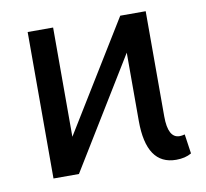

<svg xmlns="http://www.w3.org/2000/svg" viewBox="-65 -599 733 682"><g transform="rotate(-10 301.0 -258.5)"><path d="M168.5 0H76.7V-528.3H168.5V-134.3L410.6 -528.3H502.4V-148.9Q502.4 -70.3 544.4 -70.3Q552.2 -70.3 563 -73.2L573.2 -2.9Q550.8 10.3 518.1 10.3Q410.6 10.3 410.6 -148.9V-395Z"/></g></svg>

Font: Bert Sans Medium
Style: Regular
Weight: 500
Designer: Christian Robertson, Adam Twardoch, & Cristiano Sobral
Foundry: Google
Version: Version 12.135;January 10, 2020;FontCreator 12.0.0.2547 64-b